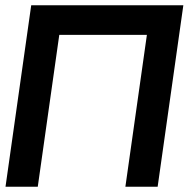

<svg xmlns="http://www.w3.org/2000/svg" viewBox="-20 -712 740 732"><path d="M99 -692 1 0H124L206 -579H540L458 0H581L679 -692Z"/></svg>

Font: Cantarell
Style: BoldOblique
Weight: 700
Italic angle: -8°
Designer: Dave Crossland
Version: Version 0.024